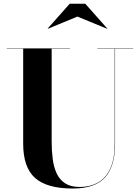

<svg xmlns="http://www.w3.org/2000/svg" viewBox="-20 -1014 764 1048"><path d="M707 -750V-748H608V-230Q608 -106.5 553.5 -45.8Q499 15 376.5 15Q236 15 171.2 -42.8Q106.5 -100.5 106.5 -230V-748H17V-750H362V-748H262V-240Q262 -190.5 267.8 -146Q273.5 -101.5 289.5 -67.2Q305.5 -33 335.8 -13.2Q366 6.5 414 6.5Q473.5 6.5 516.5 -18.8Q559.5 -44 582.8 -96.2Q606 -148.5 606 -230V-748H511.5V-750ZM241.5 -857 240.5 -858.5 360.5 -993.5H445.5L565.5 -858.5L564.5 -857L402.5 -923.5Z"/></svg>

Font: Bodoni Moda 96pt
Style: Bold
Weight: 700
Version: Version 2.005